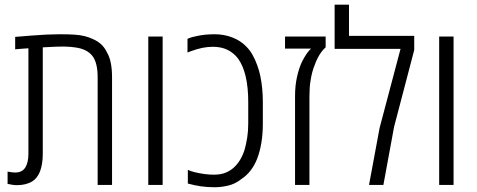

<svg xmlns="http://www.w3.org/2000/svg" viewBox="-20 -785 2023 815"><path d="M51.8 1Q43 1 33.2 -0.5Q23.4 -2 12.2 -4.4V-56.6Q30.8 -52.7 44.9 -52.7Q73.7 -52.7 87.2 -73.7Q100.6 -94.7 100.6 -132.3V-580.1Q86.4 -579.6 72.5 -578.1Q58.6 -576.7 44.4 -575.7V-628.4Q79.1 -631.3 113 -634Q147 -636.7 177.5 -638.2Q208 -639.6 231.4 -639.6Q271 -639.6 296.1 -637.9Q321.3 -636.2 339.6 -631.6Q357.9 -627 375.5 -618.7Q395.5 -609.9 409.9 -596.4Q424.3 -583 434.1 -562.5Q445.3 -543.5 450.4 -517.3Q455.6 -491.2 455.6 -457V0H394.5V-457Q394.5 -519.5 371.8 -548.1Q349.1 -576.7 300.8 -583.5Q280.8 -586.9 251 -587.4Q236.3 -587.4 213.9 -586.7Q191.4 -585.9 161.6 -584V-132.3Q161.6 -109.4 158.4 -90.3Q155.3 -71.3 149.4 -56.2Q138.2 -28.8 117.7 -15.6Q104.5 -7.3 87.9 -3.2Q71.3 1 51.8 1Z M609.4 0V-629.9H670.4V0Z M891.6 9.8Q859.4 9.8 832.8 5.9Q806.2 2 777.3 -5.9V-64Q789.6 -58.1 807.9 -53.7Q826.2 -49.3 846.9 -46.4Q867.7 -43.5 888.2 -43.5Q918.9 -43.5 941.2 -53.5Q963.4 -63.5 978 -79.1Q993.2 -94.7 1003.2 -113.5Q1013.2 -132.3 1018.1 -148.9Q1025.4 -174.8 1029.5 -201.9Q1033.7 -229 1033.7 -261.2V-352.1Q1033.7 -414.1 1022.9 -460.2Q1012.2 -506.3 990.7 -536.1Q972.2 -560.5 945.6 -573.5Q918.9 -586.4 884.3 -586.4Q861.3 -586.4 838.6 -581.8Q815.9 -577.1 792.5 -568.4Q786.6 -566.4 782.5 -564.7Q778.3 -563 775.9 -562V-620.1Q786.6 -625 796.6 -627.7Q806.6 -630.4 819.3 -632.8Q835 -636.2 853 -637.9Q871.1 -639.6 891.1 -639.6Q931.2 -639.6 966.3 -626Q1001.5 -612.3 1024.4 -588.4Q1040 -573.2 1051.5 -553Q1063 -532.7 1071.8 -508.3Q1080.1 -486.3 1085.2 -461.4Q1090.3 -436.5 1093 -409.2Q1095.7 -381.8 1095.7 -352.1V-261.2Q1095.7 -216.8 1089.6 -179.7Q1083.5 -142.6 1071.8 -111.8Q1060.5 -83 1043.7 -61.3Q1026.9 -39.6 1004.4 -24.9Q979 -4.4 949 2.7Q918.9 9.8 891.6 9.8Z M1232.4 0V-376.5Q1232.4 -421.9 1241 -459.7Q1249.5 -497.6 1262.2 -523.4Q1271.5 -542 1281.2 -556.2Q1291 -570.3 1300.3 -578.6H1189.9V-629.9H1362.3V-584Q1353.5 -576.7 1345.2 -565.7Q1336.9 -554.7 1329.3 -540.3Q1321.8 -525.9 1315.9 -509.3Q1310.1 -495.1 1305.7 -479Q1301.3 -462.9 1298.8 -445.8Q1295.9 -430.2 1294.7 -412.6Q1293.5 -395 1293.5 -376.5V0Z M1546.4 0 1591.3 -241.7 1680.2 -577.6H1400.4V-765.1H1461.4V-632.8H1738.3V-572.8L1652.8 -246.6L1607.4 0Z M1844.2 0V-629.9H1905.3V0Z"/></svg>

Font: Open Sans SemiCondensed Light
Style: Regular
Weight: 300
Width: 4
Designer: Monotype Design Team
Foundry: Monotype Imaging Inc.
Version: Version 3.000